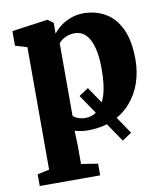

<svg xmlns="http://www.w3.org/2000/svg" viewBox="-88 -639 821 954"><g transform="rotate(-10 322.0 -162.0)"><path d="M480.5 91 307.5 -164.5 355 -196 528 59.5ZM35 241.5V182.5L95 169.5L94.5 -448.5L35 -466.5V-540L214 -565H217.5L244.5 -544L244 -490Q257 -508 279.5 -525.5Q302 -543 332.2 -554.5Q362.5 -566 397.5 -566Q457.5 -566 506.2 -538.2Q555 -510.5 583.8 -450.8Q612.5 -391 612.5 -295Q612.5 -233.5 593.8 -178.2Q575 -123 537.5 -80.2Q500 -37.5 445 -13.2Q390 11 318 11Q300 11 281.8 7.8Q263.5 4.5 253.5 1L256 80.5V169.5L340 182.5V241.5ZM319.5 -52Q352.5 -52 379.8 -73.8Q407 -95.5 423 -144.8Q439 -194 439 -277Q439 -330.5 431.5 -368.2Q424 -406 410.2 -430Q396.5 -454 378 -465Q359.5 -476 337.5 -476Q318.5 -476 302.8 -470.8Q287 -465.5 275 -457.2Q263 -449 256 -440V-74.5Q263 -65.5 280.2 -58.8Q297.5 -52 319.5 -52Z"/></g></svg>

Font: Merriweather 28pt Black
Style: Regular
Weight: 900
Version: Version 2.100